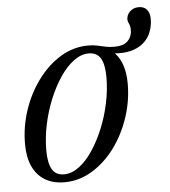

<svg xmlns="http://www.w3.org/2000/svg" viewBox="-47 -627 602 679"><g transform="rotate(-5 254.5 -287.0)"><path d="M156 -18Q183 -18 209.2 -37.5Q235.5 -57 258 -90.8Q280.5 -124.5 298 -167Q315.5 -209.5 325.2 -255.8Q335 -302 335 -346.5Q335 -392.5 321.8 -414.5Q308.5 -436.5 279.5 -436.5Q252.5 -436.5 226.2 -417Q200 -397.5 177.5 -364Q155 -330.5 137.5 -288Q120 -245.5 110.2 -199Q100.5 -152.5 100.5 -108Q100.5 -62.5 113.8 -40.2Q127 -18 156 -18ZM408 -318.5Q408 -256.5 388.2 -197.8Q368.5 -139 333.8 -92.2Q299 -45.5 253.2 -17.8Q207.5 10 155 10Q115 10 86.2 -7.2Q57.5 -24.5 42.5 -57.2Q27.5 -90 27.5 -136.5Q27.5 -198.5 47.2 -257Q67 -315.5 101.8 -362.2Q136.5 -409 182.2 -436.8Q228 -464.5 280.5 -464.5Q298 -464.5 311.8 -461.5Q325.5 -458.5 340 -455.2Q354.5 -452 372 -452Q405.5 -452 420.5 -467.5Q435.5 -483 435.5 -505.5Q435.5 -519.5 431 -528.5Q426.5 -537.5 426.5 -544Q426.5 -560 438.8 -572Q451 -584 470 -584Q489 -584 499 -572Q509 -560 509 -540Q509 -503 492 -476Q475 -449 442.2 -436.5Q409.5 -424 361.5 -429.5L363.5 -436.5Q385.5 -418.5 396.8 -388.5Q408 -358.5 408 -318.5Z"/></g></svg>

Font: Newsreader 36pt
Style: Italic
Weight: 400
Italic angle: -17°
Designer: Hugues Gentile
Foundry: Production Type
Version: Version 1.003